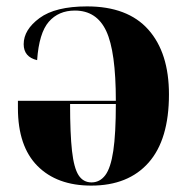

<svg xmlns="http://www.w3.org/2000/svg" viewBox="-20 -570 589 600"><path d="M265 10Q158 10 97 -51.5Q36 -113 36 -232V-255H342Q342 -409 312 -473Q282 -537 214 -537Q163 -537 132.5 -502Q102 -467 96 -382Q54 -392 54 -432Q54 -477 103.5 -513.5Q153 -550 252 -550Q379 -550 443.5 -477.5Q508 -405 508 -275Q508 -134 444.5 -62Q381 10 265 10ZM266 0Q292 0 309 -22.5Q326 -45 334 -98.5Q342 -152 342 -245H199Q199 -152 205 -98.5Q211 -45 225.5 -22.5Q240 0 266 0Z"/></svg>

Font: Noto Serif Display SemiCondensed ExtraBold
Style: Regular
Weight: 800
Width: 4
Designer: Monotype Design Team
Foundry: Monotype Imaging Inc.
Version: Version 2.009